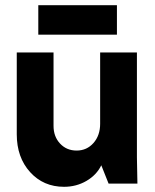

<svg xmlns="http://www.w3.org/2000/svg" viewBox="-20 -700 590 732"><path d="M224.1 12.2Q145.5 12.2 94.7 -43.9Q43.9 -100.1 43.9 -188V-500H184.1V-220.2Q184.1 -179.2 209 -152.6Q233.9 -126 272 -126Q311 -126 336.4 -154.8Q361.8 -183.6 361.8 -228V-500H502V-100.1L503.9 0H394L366.2 -69.8Q348.1 -32.7 309.6 -10.3Q271 12.2 224.1 12.2ZM126 -567.9V-680.2H425.8V-567.9Z"/></svg>

Font: Apfel Grotezk
Style: Bold
Weight: 700
Designer: Luigi Gorlero
Foundry: Collletttivo
Version: Version 2.000;FEAKit 1.0